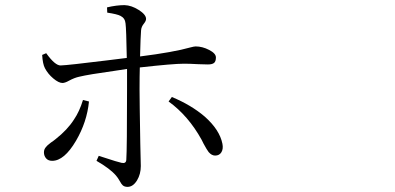

<svg xmlns="http://www.w3.org/2000/svg" viewBox="-20 -727 1540 749"><path d="M477.5 2Q465.8 2 459 -3.9Q454.1 -7.8 447.3 -20.5Q439.5 -34.2 432.6 -42Q409.2 -69.3 356.4 -99.6L365.2 -119.1Q373 -116.2 389.6 -111.3Q436.5 -95.7 454.1 -91.8Q471.7 -87.9 472.7 -103.5Q475.6 -146.5 475.6 -378.9Q475.6 -418.9 475.6 -458Q461.9 -456.1 430.7 -451.2Q325.2 -436.5 289.1 -427.7Q270.5 -423.8 249 -412.1Q233.4 -403.3 223.6 -403.3Q209 -403.3 188 -420.9Q167 -438.5 155.3 -460.9Q146.5 -477.5 144.5 -512.7L160.2 -519.5Q195.3 -470.7 216.8 -471.7Q246.1 -472.7 395.5 -491.2Q454.1 -499 474.6 -501Q472.7 -614.3 469.7 -635.7Q467.8 -656.2 450.2 -665Q437.5 -671.9 398.4 -677.7L397.5 -698.2Q434.6 -707 465.8 -707Q493.2 -706.1 521.5 -688Q549.8 -669.9 549.8 -653.3Q549.8 -645.5 542 -635.7Q531.2 -623 530.3 -608.4Q528.3 -585 526.4 -506.8Q657.2 -523.4 722.7 -542Q737.3 -545.9 743.2 -545.9Q769.5 -545.9 795.9 -532.2Q822.3 -518.6 822.3 -502.9Q822.3 -487.3 814.9 -481.4Q807.6 -475.6 791 -475.6Q778.3 -475.6 753.9 -476.6Q719.7 -478.5 698.2 -478.5Q655.3 -478.5 525.4 -463.9Q524.4 -432.6 524.4 -377.9Q524.4 -334 527.3 -166Q529.3 -88.9 529.3 -79.1Q529.3 -47.9 514.6 -23.4Q499 2 477.5 2ZM183.6 -99.6Q168 -99.6 159.7 -109.4Q151.4 -119.1 151.4 -132.8Q151.4 -144.5 159.2 -153.3Q163.1 -159.2 178.7 -170.9Q190.4 -178.7 197.3 -184.6Q243.2 -220.7 268.6 -260.7Q290 -292 303.7 -336.9L327.1 -331.1Q319.3 -251 276.4 -177.7Q230.5 -99.6 183.6 -99.6ZM819.3 -120.1Q805.7 -120.1 793.9 -133.8Q787.1 -142.6 774.4 -166Q769.5 -176.8 766.6 -181.6Q714.8 -275.4 637.7 -331.1L650.4 -348.6Q725.6 -317.4 778.3 -272.5Q836.9 -220.7 847.7 -166Q851.6 -146.5 843.8 -133.3Q835.9 -120.1 819.3 -120.1Z"/></svg>

Font: Bpmf GenRyu Min R
Style: R
Weight: 400
Foundry: But Ko
Version: Version 1.320